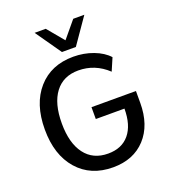

<svg xmlns="http://www.w3.org/2000/svg" viewBox="-168 -1074 1067 1205"><g transform="rotate(-20 365.5 -471.0)"><path d="M379.9 -636.7Q279.3 -636.7 224.6 -564.5Q169.9 -492.2 169.9 -359.4Q169.9 -227.5 224.6 -154.8Q279.3 -82 379.9 -82Q471.7 -82 521.5 -142.1Q571.3 -202.1 571.3 -312.5H379.9V-391.6H676.8V-312.5Q676.8 -164.1 596.7 -77.1Q516.6 9.8 379.9 9.8Q231.4 9.8 144 -89.8Q56.6 -189.5 56.6 -359.4Q56.6 -530.3 144 -629.4Q231.4 -728.5 379.9 -728.5Q450.2 -728.5 512.7 -705.1Q575.2 -681.6 611.3 -641.6L575.2 -557.6Q491.2 -636.7 379.9 -636.7ZM204.1 -952.1H278.3L370.1 -841.8L461.9 -952.1H536.1L417 -780.3H324.2Z"/></g></svg>

Font: Min Sans Medium
Style: Regular
Weight: 500
Designer: Jinseong-Kim, NotoSansCJK, Nunito
Foundry: Jinseong-Kim
Version: Version 1.400;Glyphs 3.1.2 (3151)